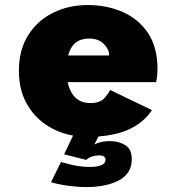

<svg xmlns="http://www.w3.org/2000/svg" viewBox="-20 -532 690 762"><path d="M321 210.5Q289 210.5 248 204.8Q207 199 182.5 191L222 111Q254.5 120.5 281.5 125.5Q308.5 130.5 336 130.5Q365.5 130.5 382.2 123.5Q399 116.5 399 102.5Q399 84.5 372 84.5Q362.5 84.5 347.5 88.5Q332.5 92.5 322.5 102.5L234.5 80.5L270 6Q210 -4.5 161.2 -37.8Q112.5 -71 83.8 -124.8Q55 -178.5 55 -251Q55 -334 91.8 -392.2Q128.5 -450.5 190.5 -481.2Q252.5 -512 328.5 -512Q404 -512 466.8 -484.5Q529.5 -457 567.2 -401Q605 -345 605 -258.5Q605 -229 599.5 -206H248.5Q256.5 -167 279 -145Q301.5 -123 339 -123Q376.5 -123 393.8 -142.2Q411 -161.5 417 -175L583 -95Q554 -50.5 502 -23.5Q450 3.5 371 9.5L354.5 41.5Q379.5 28 416.5 28Q451.5 28 477.2 44Q503 60 503 100Q503 156 453 183.2Q403 210.5 321 210.5ZM333 -379Q268 -379 250.5 -312H413V-314Q413 -336 392.2 -357.5Q371.5 -379 333 -379Z"/></svg>

Font: Trispace ExtraBold
Style: Regular
Weight: 800
Designer: Tyler Finck
Foundry: Etcetera Type Company
Version: Version 1.210; ttfautohint (v1.8.3)